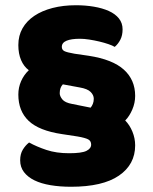

<svg xmlns="http://www.w3.org/2000/svg" viewBox="-20 -666 586 733"><path d="M496 -111Q496 -38 434 4.5Q372 47 251 47Q209 47 173 41Q137 35 111.5 22.5Q86 10 71.5 -9Q57 -28 57 -54Q57 -78 67 -94.5Q77 -111 91 -122Q120 -106 157.5 -93.5Q195 -81 244 -81Q292 -81 310 -90Q328 -99 328 -114Q328 -128 316.5 -134Q305 -140 276 -145L217 -154Q129 -167 89.5 -204.5Q50 -242 50 -305Q50 -332 60.5 -356Q71 -380 90 -398Q71 -412 60.5 -436.5Q50 -461 50 -494Q50 -530 66 -558Q82 -586 111 -605.5Q140 -625 180.5 -635.5Q221 -646 270 -646Q306 -646 338.5 -640.5Q371 -635 395.5 -624Q420 -613 434 -595.5Q448 -578 448 -554Q448 -531 439.5 -514.5Q431 -498 418 -487Q410 -492 394 -497.5Q378 -503 359 -507.5Q340 -512 320.5 -515Q301 -518 285 -518Q252 -518 234 -510.5Q216 -503 216 -487Q216 -476 225.5 -471Q235 -466 264 -461L319 -453Q410 -439 453 -400Q496 -361 496 -300Q496 -273 485 -247.5Q474 -222 458 -206Q475 -189 485.5 -163.5Q496 -138 496 -111ZM208 -310Q208 -299 218 -286.5Q228 -274 256 -269L326 -255Q331 -261 334.5 -269.5Q338 -278 338 -289Q338 -303 326 -315Q314 -327 285 -332L220 -344Q208 -332 208 -310Z"/></svg>

Font: Baloo Cyrillic
Style: Regular
Weight: 400
Designer: Ek Type, Denis Ignatov
Foundry: Ek Type
Version: Version 1.50 July 26, 2019